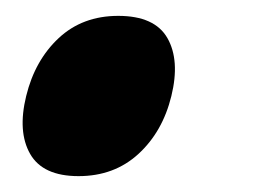

<svg xmlns="http://www.w3.org/2000/svg" viewBox="-20 -212 352 242"><path d="M196 -91Q185 -46 154.5 -18Q124 10 79 10Q34 10 18 -18Q2 -46 13 -91Q24 -136 54 -164Q84 -192 129 -192Q175 -192 191 -164Q207 -136 196 -91Z"/></svg>

Font: TypoPRO Sinkin Sans
Style: 700 Bold Italic
Weight: 700
Italic angle: -112°
Designer: Keith Bates
Foundry: K-Type
Version: Sinkin Sans (version 1.0)  by Keith Bates   •   © 2014   www